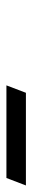

<svg xmlns="http://www.w3.org/2000/svg" viewBox="226 -916 100 592"><g transform="rotate(90 276.0 -620.0)"><path d="M266.1 -649.9H551.8L528.8 -589.8H243.2Z"/></g></svg>

Font: Redaction
Style: Italic
Weight: 400
Designer: Jeremy Mickel / Forest Young
Foundry: MCKL
Version: Version 2.001;hotconv 1.0.113;makeotfexe 2.5.65598 DEVELOPME